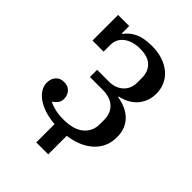

<svg xmlns="http://www.w3.org/2000/svg" viewBox="-244 -831 1113 1113"><g transform="rotate(45 312.0 -275.0)"><path d="M258 10Q208 6 170.5 -7Q133 -20 107.5 -39Q82 -58 69 -81Q56 -104 56 -127Q56 -161 74.5 -181.5Q93 -202 125 -202Q158 -202 176 -181.5Q194 -161 194 -132Q194 -111 182.5 -96Q171 -81 157 -73V-69Q175 -60 205 -52.5Q235 -45 275 -45Q359 -45 401.5 -81Q444 -117 444 -175V-209Q444 -265 410 -296.5Q376 -328 313 -328H210V-387H307Q359 -387 393 -417.5Q427 -448 427 -500V-536Q427 -589 395.5 -619.5Q364 -650 301 -650Q238 -650 200 -621Q162 -592 162 -543V-488H71V-698H162V-638H167Q190 -671 230.5 -690.5Q271 -710 337 -710Q387 -710 426.5 -696.5Q466 -683 494 -659Q522 -635 536.5 -602.5Q551 -570 551 -532Q551 -498 540 -470Q529 -442 510 -421Q491 -400 464.5 -386Q438 -372 408 -366V-361Q441 -356 470 -343.5Q499 -331 521 -310.5Q543 -290 555.5 -260.5Q568 -231 568 -192Q568 -111 511 -58Q454 -5 356 8V160H258Z"/></g></svg>

Font: IBM Plex Serif Medium
Style: Regular
Weight: 500
Designer: Mike Abbink, Paul van der Laan, Pieter van Rosmalen
Foundry: Bold Monday
Version: Version 2.5